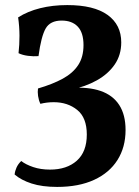

<svg xmlns="http://www.w3.org/2000/svg" viewBox="-20 -487 548 756"><path d="M205 249Q145.8 249 104.5 235.6Q63.2 222.2 37.6 200.2Q38.8 186.6 45.1 172.6Q51.4 158.6 63.6 147Q81.2 160.8 110.6 170.8Q140 180.8 177 180.8Q243.2 180.8 282.5 145.7Q321.8 110.6 321.8 42.8Q321.8 -23.6 284.1 -54.1Q246.4 -84.6 191.6 -84.6Q164.6 -84.6 139 -78.2Q132.2 -92.8 129.9 -109.1Q127.6 -125.4 129.6 -138.6Q187.2 -155.4 227.1 -177.2Q267 -199 287.9 -230.8Q308.8 -262.6 308.8 -309.4Q308.8 -358.4 286.2 -382.2Q263.6 -406 222.8 -406Q177.6 -406 159.8 -374.8Q142 -343.6 131.6 -266Q111.6 -264.4 90 -267.2Q68.4 -270 53 -277.6Q56.8 -310.8 56.7 -346.4Q56.6 -382 51.4 -418.6Q88.8 -442.4 138 -454.7Q187.2 -467 245 -467Q349.6 -467 403.5 -428.3Q457.4 -389.6 457.4 -320.2Q457.4 -270.6 431.8 -233.2Q406.2 -195.8 361.4 -170.7Q316.6 -145.6 258 -133.6V-140.6Q327.4 -145.6 375.8 -129Q424.2 -112.4 449.3 -73.8Q474.4 -35.2 474.4 25Q474.4 92.6 442.5 143.1Q410.6 193.6 350.3 221.3Q290 249 205 249Z"/></svg>

Font: Vollkorn
Style: Regular
Weight: 400
Designer: Friedrich Althausen
Foundry: Friedrich Althausen
Version: Version 4.104